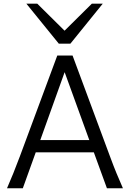

<svg xmlns="http://www.w3.org/2000/svg" viewBox="-20 -1011 707 1031"><path d="M87.4 -173.3 287.6 -712.9H369.6L569.8 -173.3Q591.8 -113.8 606 -79.8Q620.1 -45.9 640.1 0H554.2L483.9 -192.9H171.9L102.5 0H17.6Q50.8 -75.2 87.4 -173.3ZM327.1 -623.5 196.3 -258.8H459.5ZM180.2 -991.2 326.7 -846.2 473.1 -991.2H531.7L357.9 -776.4H295.9L121.6 -991.2Z"/></svg>

Font: Lesson One Light
Style: Regular
Weight: 300
Designer: But Ko, Victor Gaultney, Annie Olsen, Julie Remington, Don Collingsworth, Eric Hays, Becca Hirsbrunner
Version: Version 1.100